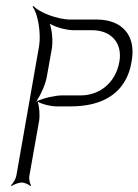

<svg xmlns="http://www.w3.org/2000/svg" viewBox="-20 -616 467 648"><path d="M90 -593C108 -571 119 -503 112 -461L35 -22C33 -12 23 4 17 10L19 12C26 7 43 0 53 0C63 0 78 7 83 12L85 10C81 4 77 -12 79 -22L112 -208C115 -227 113 -256 107 -273C122 -264 151 -257 170 -257H219C405 -257 420 -388 424 -408C441 -496 392 -550 307 -550H218C175 -550 111 -574 93 -596ZM148 -536C168 -524 204 -514 229 -514H291C354 -514 394 -472 383 -408C370 -335 315 -294 252 -294H190C167 -294 130 -286 106 -275C105 -276 106 -277 105 -278C120 -300 134 -334 138 -357L155 -452C159 -476 156 -514 148 -536ZM101 -272C102 -273 102 -274 103 -275C104 -275 104 -274 105 -274C104 -273 102 -273 101 -272Z"/></svg>

Font: Armata Saber
Style: RgIta
Weight: 400
Designer: Jasper
Foundry: Cannot Into Space Fonts
Version: Version 0.970